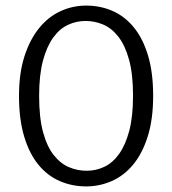

<svg xmlns="http://www.w3.org/2000/svg" viewBox="-20 -658 615 687"><path d="M288 -638Q339 -638 382.5 -619Q426 -600 458.5 -560.5Q491 -521 509.5 -460Q528 -399 528 -315Q528 -231 508.5 -169.5Q489 -108 456 -68.5Q423 -29 379.5 -10Q336 9 288 9Q238 9 194 -10Q150 -29 117.5 -68.5Q85 -108 66.5 -169.5Q48 -231 48 -315Q48 -396 67.5 -456.5Q87 -517 120 -557.5Q153 -598 196.5 -618Q240 -638 288 -638ZM120 -315Q120 -237 134 -185.5Q148 -134 172 -103.5Q196 -73 226.5 -60Q257 -47 290 -47Q323 -47 353 -61Q383 -75 406 -107Q429 -139 442.5 -190Q456 -241 456 -315Q456 -392 442 -443.5Q428 -495 404 -526Q380 -557 349.5 -570Q319 -583 286 -583Q253 -583 223 -569Q193 -555 170 -523Q147 -491 133.5 -440Q120 -389 120 -315Z"/></svg>

Font: Ek Mukta Light
Style: Regular
Weight: 300
Designer: Girish Dalvi and Yashodeep Gholap
Foundry: Ek Type
Version: Version 2.538;PS 1.002;hotconv 16.6.51;makeotf.lib2.5.65220;